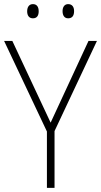

<svg xmlns="http://www.w3.org/2000/svg" viewBox="-20 -913 491 933"><path d="M112 -858C112 -838 121 -824 140 -824C160 -824 168 -838 168 -858C168 -878 160 -893 140 -893C121 -893 112 -878 112 -858ZM284 -859C284 -838 293 -824 311 -824C332 -824 340 -838 340 -859C340 -879 331 -893 311 -893C293 -893 284 -878 284 -859ZM226 -317 40 -714H0L208 -274V0H245V-276L451 -714H410Z"/></svg>

Font: Noto Sans Bengali SemiCondensed ExtraLight
Style: Regular
Weight: 200
Width: 4
Designer: Joana Ranito - Universal Thirst; Jelle Bosma - Monotype Design Team
Foundry: Universal Thirst ehf.
Version: Version 3.000